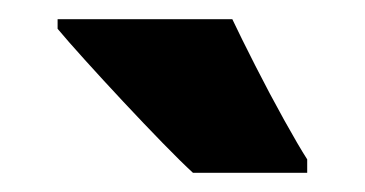

<svg xmlns="http://www.w3.org/2000/svg" viewBox="-20 -786 380 200"><path d="M222 -766Q231 -747 246 -717.5Q261 -688 276 -661Q291 -634 300 -620V-606H181Q169 -617 149.5 -637Q130 -657 108.5 -680Q87 -703 68.5 -723.5Q50 -744 40 -756V-766Z"/></svg>

Font: Noto Sans Lao UI ExtCond Blk
Style: Regular
Weight: 900
Width: 2
Designer: Monotype Design Team
Foundry: Monotype Imaging Inc.
Version: Version 2.000; ttfautohint (v1.8.4.7-5d5b)